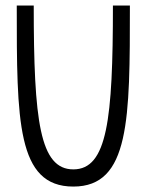

<svg xmlns="http://www.w3.org/2000/svg" viewBox="-20 -687 540 707"><path d="M458.3 -666.7ZM250 -63.3C126.7 -63.3 104.2 -241.7 104.2 -666.7H41.7C41.7 -242.5 41.7 0 250 0C458.3 0 458.3 -248.3 458.3 -666.7H395.8C395.8 -247.5 375 -63.3 250 -63.3Z"/></svg>

Font: Amy Mono
Style: Regular
Weight: 400
Monospace: yes
Version: Version 001.000